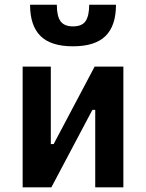

<svg xmlns="http://www.w3.org/2000/svg" viewBox="-20 -803 626 823"><path d="M77.1 0V-517.6H197.8V-185.5H210L385.7 -517.6H508.8V0H388.2V-332H376L200.2 0ZM293 -604.5Q198.2 -604.5 153.6 -648.7Q108.9 -692.9 108.9 -782.7H223.6Q223.6 -733.9 239.5 -711.9Q255.4 -689.9 293 -689.9Q331.5 -689.9 346.9 -712.6Q362.3 -735.4 362.3 -782.7H477.1Q477.1 -692.4 432.1 -648.4Q387.2 -604.5 293 -604.5Z"/></svg>

Font: CaskaydiaCove NF SemiBold
Style: Regular
Weight: 600
Designer: Aaron Bell
Foundry: Saja Typeworks
Version: Version 2111.001; VTT 6.35;Nerd Fonts 3.2.1